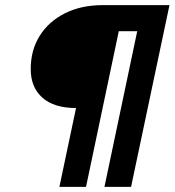

<svg xmlns="http://www.w3.org/2000/svg" viewBox="-20 -730 682 750"><path d="M212 0 277 -308Q191 -308 145.5 -348.5Q100 -389 100 -460Q100 -534 135 -590Q170 -646 233.5 -678Q297 -710 382 -710H642L492 0H388L516 -608H444L316 0Z"/></svg>

Font: Geist Mono SemiBold
Style: Italic
Weight: 600
Italic angle: -12°
Monospace: yes
Designer: Basement.studio, Andrés Briganti, Mateo Zaragoza
Foundry: Basement.studio, Vercel, Andrés Briganti, Guido Ferreyra, Mateo Zaragoza
Version: Version 1.500; ttfautohint (v1.8.4.7-5d5b)